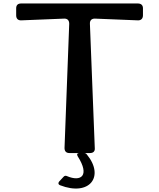

<svg xmlns="http://www.w3.org/2000/svg" viewBox="-20 -880 915 1104"><path d="M772 -860H102C83 -860 73 -851 73 -832V-792C73 -773 83 -762 103 -763L350 -773C368 -773 378 -763 378 -743L351 -29C351 -11 360 0 379 0H436C424 0 420 8 427 19C498 130 446 167 366 133C358 129 351 130 345 137L320 164C313 173 315 181 325 185C495 251 583 135 480 9C475 2 470 0 462 0H498C517 0 527 -11 525 -29L497 -743C496 -763 507 -773 525 -773L772 -763C791 -762 802 -773 802 -792V-832C802 -850 792 -860 772 -860Z"/></svg>

Font: OpenDyslexic3
Style: Regular
Weight: 400
Designer: Abelardo Gonzalez
Version: Version 3.001;PS 003.001;hotconv 1.0.88;makeotf.lib2.5.64775